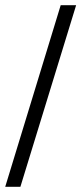

<svg xmlns="http://www.w3.org/2000/svg" viewBox="-24 -716 311 734"><path d="M208 -696H267L54 -2H-4L208 -696Z"/></svg>

Font: Germanica
Style: Regular
Weight: 400
Designer: Peter Wiegel
Foundry: Peter Wiegel